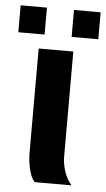

<svg xmlns="http://www.w3.org/2000/svg" viewBox="-70 -726 420 760"><g transform="rotate(5 140.0 -346.0)"><path d="M97.2 0Q82.5 -15.6 74.7 -48.6Q66.9 -81.5 66.9 -115.2V-528.3H204.6V-110.8Q204.6 -81.5 215.1 -50.5Q225.6 -19.5 243.7 0ZM298.8 -692.4V-585.4H192.9V-692.4ZM85.4 -692.4V-585.4H-19V-692.4Z"/></g></svg>

Font: Arimo
Style: Bold
Weight: 700
Designer: Steve Matteson
Foundry: Monotype Imaging Inc.
Version: Version 1.33